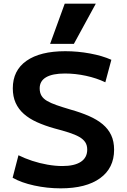

<svg xmlns="http://www.w3.org/2000/svg" viewBox="-20 -1020 693 1050"><path d="M312 10Q238 10 167 -5.5Q96 -21 49 -48L81 -171Q115 -154 156 -140.5Q197 -127 240 -119.5Q283 -112 321 -112Q387 -112 422 -135Q457 -158 457 -202Q457 -226 446 -242.5Q435 -259 413 -271.5Q391 -284 357 -295Q323 -306 277 -318Q224 -333 182 -352Q140 -371 110.5 -397Q81 -423 65.5 -457.5Q50 -492 50 -537Q50 -635 125 -687.5Q200 -740 337 -740Q405 -740 472.5 -727.5Q540 -715 589 -693L556 -570Q508 -593 450 -605.5Q392 -618 335 -618Q267 -618 232 -597.5Q197 -577 197 -537Q197 -513 207 -496.5Q217 -480 237.5 -468Q258 -456 289.5 -445Q321 -434 365 -421Q422 -405 466.5 -385.5Q511 -366 541.5 -340.5Q572 -315 588 -281Q604 -247 604 -201Q604 -101 527.5 -45.5Q451 10 312 10ZM384 -780H254L334 -1000H504Z"/></svg>

Font: M PLUS 2
Style: Bold
Weight: 700
Designer: Coji Morishita
Foundry: UNDERFOREST DESIGN
Version: Version 1.001